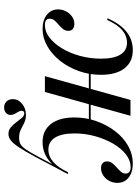

<svg xmlns="http://www.w3.org/2000/svg" viewBox="113 -580 663 930"><g transform="rotate(90 445.0 -114.5)"><path d="M500 197.6Q482.3 197.6 471 185.9Q459.7 174.2 459.7 155.6Q459.7 129 482.3 110.5Q504.8 91.9 535.5 91.9Q558.1 91.9 574.2 100Q590.3 108.1 606.9 116.5Q623.4 125 646.8 125Q663.7 125 676.2 119Q688.7 112.9 702.8 92.7Q716.9 72.6 738.7 31.5Q760.5 -9.7 796.8 -77.4L807.3 -82.3Q766.1 -3.2 738.7 47.6Q711.3 98.4 692.7 126.2Q674.2 154 659.3 165.3Q644.4 176.6 628.2 176.6Q609.7 176.6 596 164.9Q582.3 153.2 571.4 138.3Q560.5 123.4 550.4 111.7Q540.3 100 529 100Q516.1 100 516.1 112.9Q516.1 121 521.4 129.4Q526.6 137.9 531.5 147.2Q536.3 156.5 536.3 166.1Q536.3 179.8 526.2 188.7Q516.1 197.6 500 197.6ZM667.7 11.3Q611.3 11.3 579.8 -29.4Q548.4 -70.2 548.4 -142.7Q548.4 -199.2 566.5 -250Q584.7 -300.8 615.3 -340.7Q646 -380.6 686.3 -403.2Q726.6 -425.8 771 -425.8Q813.7 -425.8 839.5 -405.6Q865.3 -385.5 865.3 -350.8Q865.3 -329.8 855.6 -311.7Q846 -293.5 829.4 -282.7Q812.9 -271.8 794.4 -271.8Q779 -271.8 770.2 -279.4Q761.3 -287.1 761.3 -300.8Q761.3 -315.3 770.2 -326.6Q779 -337.9 790.7 -348Q802.4 -358.1 811.3 -368.1Q820.2 -378.2 820.2 -391.1Q820.2 -403.2 812.1 -409.3Q804 -415.3 788.7 -415.3Q757.3 -415.3 727.8 -392.7Q698.4 -370.2 675.8 -331.5Q653.2 -292.7 639.5 -244Q625.8 -195.2 625.8 -143.5Q625.8 -81.5 646 -49.2Q666.1 -16.9 704 -16.9Q769.4 -16.9 813.7 -112.1H822.6Q768.5 11.3 667.7 11.3ZM119.4 11.3Q76.6 11.3 50.8 -9.7Q25 -30.6 25 -63.7Q25 -84.7 34.7 -102.8Q44.4 -121 60.5 -131.9Q76.6 -142.7 95.2 -142.7Q110.5 -142.7 119.8 -135.1Q129 -127.4 129 -113.7Q129 -99.2 120.2 -87.9Q111.3 -76.6 99.6 -66.9Q87.9 -57.3 79 -46.8Q70.2 -36.3 70.2 -23.4Q70.2 -11.3 77.8 -5.6Q85.5 0 101.6 0Q133.1 0 162.1 -22.6Q191.1 -45.2 214.1 -83.5Q237.1 -121.8 250.4 -170.6Q263.7 -219.4 263.7 -271.8Q263.7 -333.9 244 -365.7Q224.2 -397.6 186.3 -397.6Q153.2 -397.6 125.8 -374.6Q98.4 -351.6 76.6 -302.4H67.7Q121 -425.8 222.6 -425.8Q279 -425.8 310.5 -385.5Q341.9 -345.2 341.9 -271.8Q341.9 -215.3 323.8 -164.5Q305.6 -113.7 274.6 -74.2Q243.5 -34.7 203.2 -11.7Q162.9 11.3 119.4 11.3ZM348.4 0 463.7 -414.5H540.3L425 0ZM300.8 -212.9 301.6 -221.8H596.8L595.2 -212.9Z"/></g></svg>

Font: Playfair 144pt
Style: Italic
Weight: 400
Italic angle: -15.6°
Designer: Claus Eggers Sørensen
Foundry: Claus Eggers Sørensen
Version: Version 2.001;gftools[0.9.30]